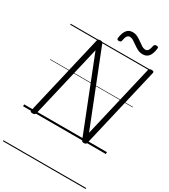

<svg xmlns="http://www.w3.org/2000/svg" viewBox="-338 -1259 1568 1784"><g transform="rotate(30 445.5 -366.5)"><path d="M108 14Q80 14 85 -5L287 -871Q289 -881 296 -885.5Q303 -890 317 -890Q329 -890 335 -886.5Q341 -883 345 -874L654 -93L836 -871Q839 -881 846 -885.5Q853 -890 867 -890Q895 -890 890 -871L688 -5Q686 5 679 9.5Q672 14 659 14Q648 14 642.5 10.5Q637 7 633 -2L323 -787L140 -5Q137 5 130 9.5Q123 14 108 14ZM466 -970Q444 -970 446 -991Q454 -1048 476.5 -1077Q499 -1106 539 -1106Q568 -1106 592.5 -1093.5Q617 -1081 639 -1064.5Q661 -1048 681 -1035.5Q701 -1023 721 -1023Q739 -1023 749.5 -1039Q760 -1055 766 -1088Q769 -1108 793 -1108Q806 -1108 810.5 -1103Q815 -1098 813 -1086Q806 -1030 783.5 -1001.5Q761 -973 719 -973Q690 -973 665.5 -985.5Q641 -998 619 -1014Q597 -1030 577 -1042.5Q557 -1055 537 -1055Q520 -1055 509 -1039.5Q498 -1024 492 -989Q491 -979 484.5 -974.5Q478 -970 466 -970ZM0 365H888V375H0ZM0 -20H888V0H0ZM0 -505H888V-500H0ZM0 -885H888V-875H0Z"/></g></svg>

Font: Playwrite AT Guides
Style: Italic
Weight: 400
Italic angle: -13.0072°
Designer: Veronika Burian, José Scaglione
Foundry: TypeTogether
Version: Version 1.002